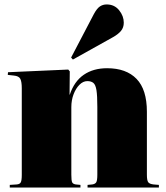

<svg xmlns="http://www.w3.org/2000/svg" viewBox="-20 -844 745 864"><path d="M24 0V-12L55 -14Q69 -15 73.5 -23.5Q78 -32 78 -57V-447Q78 -476 71.5 -489Q65 -502 42 -504L15 -507L16 -519L287 -531L294 -523L293 -418H294Q314 -478 357 -507.5Q400 -537 462 -537Q548 -537 594.5 -489Q641 -441 641 -341V-58Q641 -32 647 -24Q653 -16 671 -14L695 -12V0H374V-12L395 -14Q409 -16 413.5 -24.5Q418 -33 418 -58V-363Q418 -414 414 -438.5Q410 -463 400 -471Q390 -479 373 -479Q354 -479 337.5 -462.5Q321 -446 311 -419.5Q301 -393 301 -362V-58Q301 -32 304.5 -24Q308 -16 321 -14L342 -12V0ZM308 -576 300 -585 402 -780Q416 -806 429.5 -815Q443 -824 460 -824Q495 -824 516 -798Q537 -772 537 -742Q537 -720 524.5 -705Q512 -690 489 -677Z"/></svg>

Font: Display Black
Style: Regular
Weight: 900
Designer: Latin by Veronika Burian and Jose Scaglione. Greek by Irene Vlachou. Cyrillic by Vera Evstafieva.
Foundry: TypeTogether
Version: Version 3.002